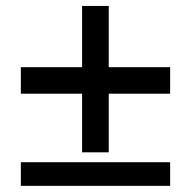

<svg xmlns="http://www.w3.org/2000/svg" viewBox="-20 -661 640 643"><path d="M49.8 -117.7H549.8V-38.6H49.8ZM49.8 -436H254.9V-641.1H344.2V-436H549.8V-347.2H344.2V-150.9H254.9V-347.2H49.8Z"/></svg>

Font: Twentytwelve Slab
Style: TwentytwelveSlab
Weight: 400
Designer: Domenico Catapano
Version: Version 1.00 2012